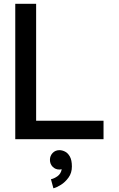

<svg xmlns="http://www.w3.org/2000/svg" viewBox="-20 -743 634 1025"><path d="M172.9 -722.7V-98.6H532.7V0H61.5V-722.7ZM246.6 110.4Q246.6 88.9 261 73.7Q275.4 58.6 297.4 58.6Q311.5 58.6 326.9 66.2Q342.3 73.7 353 92.8Q363.8 111.8 363.8 146Q363.8 180.2 345.9 204.8Q328.1 229.5 304.9 243.9Q281.7 258.3 265.1 262.2L252 213.9Q269 210.4 286.9 197.8Q304.7 185.1 309.6 160.6Q303.7 162.1 297.4 162.1Q275.4 162.1 261 147.2Q246.6 132.3 246.6 110.4Z"/></svg>

Font: Giphurs Medium
Style: Regular
Weight: 500
Version: Version 0.920; ttfautohint (v1.8.4.7-5d5b)